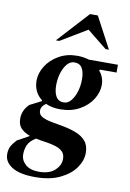

<svg xmlns="http://www.w3.org/2000/svg" viewBox="-118 -768 724 1069"><g transform="rotate(10 243.5 -233.5)"><path d="M230 -156Q183 -156 148 -172Q121 -155 121 -129Q121 -107 142 -95.5Q163 -84 196.5 -78Q230 -72 267 -65Q304 -58 337.5 -45Q371 -32 392 -7.5Q413 17 413 59Q413 102 384 143.5Q355 185 298 212.5Q241 240 157 240Q71 240 27 212.5Q-17 185 -17 141Q-17 116 -8.5 98.5Q0 81 22 57L88 21V18Q59 8 39.5 -11.5Q20 -31 20 -67Q20 -114 57 -150L122 -183V-188Q98 -206 85.5 -232.5Q73 -259 73 -290Q73 -334 99 -374.5Q125 -415 170 -440.5Q215 -466 272 -466Q308 -466 340 -456H504V-412H412L406 -407Q435 -374 435 -329Q435 -288 410 -248Q385 -208 338.5 -182Q292 -156 230 -156ZM243 -197Q266 -197 283.5 -218Q301 -239 311 -271.5Q321 -304 321 -340Q321 -382 307.5 -404.5Q294 -427 264 -427Q240 -427 222.5 -406.5Q205 -386 195 -353.5Q185 -321 185 -284Q185 -244 199 -220.5Q213 -197 243 -197ZM71 126Q71 160 97.5 183.5Q124 207 174 207Q232 207 263 178.5Q294 150 294 114Q294 87 279 72.5Q264 58 239 50Q214 42 184.5 38Q155 34 126 28Q92 49 81.5 73.5Q71 98 71 126ZM140 -530 302 -707H346L440 -530H421L309 -620L159 -530Z"/></g></svg>

Font: Spectral
Style: Bold Italic
Weight: 700
Italic angle: -10°
Designer: Jean-Baptiste Levee
Foundry: Production Type
Version: Version 2.001